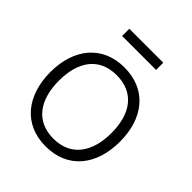

<svg xmlns="http://www.w3.org/2000/svg" viewBox="-207 -874 1021 1021"><g transform="rotate(45 303.5 -363.5)"><path d="M176 -741.7V-687.5H431.3V-741.7ZM303.1 15.6C469.8 15.6 565.6 -104.2 565.6 -282.3C565.6 -456.3 471.9 -578.1 303.1 -578.1C139.6 -578.1 41.7 -459.4 41.7 -282.3C41.7 -107.3 136.5 15.6 303.1 15.6ZM501 -282.3C501 -140.6 436.5 -42.7 303.1 -42.7C172.9 -42.7 106.3 -137.5 106.3 -282.3C106.3 -421.9 168.8 -519.8 303.1 -519.8C435.4 -519.8 501 -426 501 -282.3Z"/></g></svg>

Font: Manrope3 Light
Style: Regular
Weight: 300
Designer: Mikhail Sharanda
Foundry: Mikhail Sharanda
Version: Version 3.000;PS 003.000;hotconv 1.0.88;makeotf.lib2.5.64775